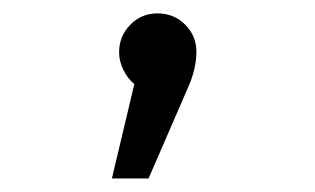

<svg xmlns="http://www.w3.org/2000/svg" viewBox="-20 -137 466 284"><path d="M270.5 -60.5Q270.5 -34.2 256.8 -4.4L199.7 127H145.5L178.7 -12.7Q168.9 -20.5 162.6 -33.4Q156.2 -46.4 156.2 -59.6Q156.2 -83.5 172.6 -100.3Q189 -117.2 212.9 -117.2Q237.3 -117.2 253.9 -100.6Q270.5 -84 270.5 -60.5Z"/></svg>

Font: Amiri Typewriter
Style: Regular
Weight: 400
Monospace: yes
Designer: Khaled Hosny
Version: Version 1.1